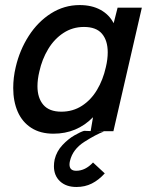

<svg xmlns="http://www.w3.org/2000/svg" viewBox="-20 -518 580 758"><path d="M427.7 0H359.4L390.6 1Q358.9 12.7 313 42Q267.1 71.3 256.3 117.2Q254.4 124.5 254.4 131.3Q254.4 156.2 280.8 156.2Q316.9 156.2 347.2 123.5L393.6 166.5Q369.6 192.9 342.5 206.5Q315.4 220.2 281.7 220.2Q241.2 220.2 217 197.8Q192.9 175.3 192.9 138.2Q192.9 125.5 195.8 111.3Q203.6 79.1 226.6 54.7Q249.5 30.3 273.9 16.4Q298.3 2.4 312 -1.5L337.9 -0.5L347.2 -55.2Q283.7 9.8 190.9 9.8Q139.2 9.8 103.5 -13.2Q67.9 -36.1 50 -76.9Q32.2 -117.7 32.2 -170.4Q32.2 -211.9 42 -252.9Q57.6 -320.3 93.5 -376.2Q129.4 -432.1 181.4 -465.1Q233.4 -498 294.4 -498Q342.3 -498 376.7 -479.2Q411.1 -460.4 428.7 -426.3L444.3 -487.8H540ZM405.3 -311.5Q405.3 -357.9 382.6 -384.8Q359.9 -411.6 311.5 -411.6Q266.6 -411.6 230.5 -387.9Q194.3 -364.3 170.2 -324.2Q146 -284.2 135.3 -235.4Q127.9 -204.6 127.9 -177.7Q127.9 -131.3 151.1 -104.2Q174.3 -77.1 222.2 -77.1Q267.6 -77.1 303.5 -100.3Q339.4 -123.5 363 -163.1Q386.7 -202.6 397.9 -252.9Q405.3 -283.7 405.3 -311.5Z"/></svg>

Font: Acari Sans Medium
Style: Italic
Weight: 500
Italic angle: -13°
Designer: Alfredo Marco Pradil and Stefan Peev
Foundry: Hanken Design Co.
Version: Version 1.045